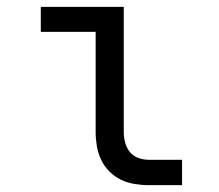

<svg xmlns="http://www.w3.org/2000/svg" viewBox="-20 -540 640 560"><path d="M413 0Q393 0 372 -3.5Q351 -7 332.5 -16Q314 -25 299 -40Q284 -55 275 -74Q266 -93 262.5 -113.5Q259 -134 259 -155V-447H99V-520H341V-155Q341 -139 345 -124Q349 -109 358.5 -97Q368 -85 383 -79.5Q398 -74 413 -74H511V0Z"/></svg>

Font: Bmono
Style: Regular
Weight: 400
Monospace: yes
Designer: Belleve Invis
Foundry: Belleve Invis
Version: Version 11.2.2; ttfautohint (v1.8.2)